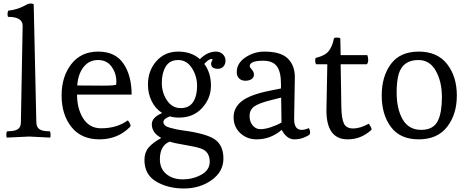

<svg xmlns="http://www.w3.org/2000/svg" viewBox="-20 -784 2667 1094"><path d="M146 -6 19 0Q16 -3 16 -18Q16 -33 22 -36Q63 -36 81 -47.5Q99 -59 99 -87L109 -637Q109 -688 26 -688Q23 -691 23 -704.5Q23 -718 29 -724Q81 -728 136 -760Q144 -764 155 -764Q166 -764 172 -760L187 -87Q188 -59 205 -47.5Q222 -36 263 -36Q268 -33 268 -17.5Q268 -2 266 0Z M719 -59Q650 10 546.5 10Q443 10 387 -60.5Q331 -131 331 -239.5Q331 -348 386.5 -419Q442 -490 539.5 -490Q637 -490 683.5 -421.5Q730 -353 730 -245H419Q419 -164 454.5 -108.5Q490 -53 556 -53Q646 -53 708 -98Q712 -95 718 -84Q724 -73 724 -68.5Q724 -64 719 -59ZM420 -297 561 -296Q637 -296 642 -302Q643 -307 643 -319Q643 -366 616 -404Q589 -442 538.5 -442Q488 -442 456.5 -402.5Q425 -363 420 -297Z M1211 -490Q1234 -490 1249.5 -475Q1265 -460 1265 -439Q1265 -418 1253 -405Q1241 -392 1222 -392Q1183 -392 1183 -421Q1183 -429 1187 -435.5Q1191 -442 1191 -445Q1191 -448 1185 -448Q1170 -448 1144 -420Q1182 -369 1182 -296.5Q1182 -224 1132 -169Q1082 -114 1000 -114Q970 -114 948 -121Q911 -107 911 -89Q911 -66 949 -56Q983 -46 1021 -41Q1157 -23 1205 11Q1253 45 1253 119.5Q1253 194 1186 242Q1119 290 1028 290Q937 290 870 250.5Q803 211 803 127Q803 85 826.5 57Q850 29 899 2Q845 -27 845 -76Q845 -115 904 -140Q865 -165 844 -208Q823 -251 823 -302Q823 -381 871 -435.5Q919 -490 995 -490Q1071 -490 1119 -447Q1162 -490 1211 -490ZM1175 138Q1175 79 1124 62Q1096 52 1034.5 42Q973 32 947 23Q891 45 891 124Q891 177 927.5 207.5Q964 238 1021.5 238Q1079 238 1127 211.5Q1175 185 1175 138ZM902 -312Q902 -256 931.5 -212Q961 -168 1009.5 -168Q1058 -168 1080.5 -203Q1103 -238 1103 -294Q1103 -350 1073.5 -396Q1044 -442 995.5 -442Q947 -442 924.5 -405Q902 -368 902 -312Z M1512 -266 1581 -280V-305Q1581 -375 1557.5 -406.5Q1534 -438 1479 -438Q1403 -438 1403 -407Q1403 -401 1415 -387.5Q1427 -374 1427 -358.5Q1427 -343 1413.5 -333.5Q1400 -324 1378 -324Q1356 -324 1342.5 -337Q1329 -350 1329 -373Q1329 -424 1378.5 -457Q1428 -490 1486 -490Q1580 -490 1620 -450.5Q1660 -411 1660 -345Q1660 -343 1656 -108Q1655 -44 1699 -44Q1717 -44 1740 -54Q1747 -42 1747 -31.5Q1747 -21 1745 -19Q1735 -9 1710 0.5Q1685 10 1657 10Q1614 10 1585 -44Q1522 10 1442 10Q1387 10 1349 -25.5Q1311 -61 1311 -116Q1311 -171 1357.5 -207.5Q1404 -244 1512 -266ZM1584 -86 1582 -228 1530 -215Q1453 -196 1427.5 -176.5Q1402 -157 1402 -123.5Q1402 -90 1420 -69Q1438 -48 1464 -48Q1490 -48 1524.5 -59.5Q1559 -71 1584 -86Z M2081 -79Q2085 -75 2091 -64Q2097 -53 2097 -49Q2097 -45 2096 -44Q2038 10 1961 10Q1840 10 1840 -155Q1840 -160 1845 -418H1782Q1776 -424 1776 -437.5Q1776 -451 1779 -454Q1831 -466 1852.5 -492.5Q1874 -519 1883 -566Q1887 -570 1900 -570Q1913 -570 1919 -566L1921 -470H2073Q2078 -456 2078 -441Q2078 -426 2070 -418H1921L1925 -174Q1926 -109 1939.5 -80.5Q1953 -52 1992.5 -52Q2032 -52 2081 -79Z M2207.5 -60.5Q2155 -131 2155 -240Q2155 -349 2207.5 -419.5Q2260 -490 2366 -490Q2472 -490 2527.5 -419Q2583 -348 2583 -240Q2583 -132 2527.5 -61Q2472 10 2366 10Q2260 10 2207.5 -60.5ZM2476 -98Q2498 -144 2498 -231Q2498 -318 2463.5 -380Q2429 -442 2364 -442Q2276 -442 2252 -363Q2240 -321 2240 -258Q2240 -163 2274.5 -103.5Q2309 -44 2380 -44Q2451 -44 2476 -98Z"/></svg>

Font: Esteban
Style: Regular
Weight: 400
Designer: Angelica Diaz Rivera
Foundry: Angelica Diaz Rivera
Version: Version 1.002